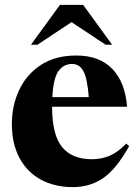

<svg xmlns="http://www.w3.org/2000/svg" viewBox="-20 -752 566 785"><path d="M292 -525Q387 -525 439.5 -470Q492 -415 499.5 -315.5H193Q193 -200 234 -150.5Q275 -101 354.5 -101Q395 -101 428.5 -115.2Q462 -129.5 496 -165L508 -154.5Q455.5 -60.5 401.8 -23.8Q348 13 278 13Q203.5 13 147.2 -17.5Q91 -48 59.8 -106Q28.5 -164 28.5 -245.5Q28.5 -320.5 58.5 -384.2Q88.5 -448 147.2 -486.5Q206 -525 292 -525ZM275 -490.5Q239.5 -490.5 218.8 -461Q198 -431.5 194 -355H343Q337 -432 321 -461.2Q305 -490.5 275 -490.5ZM106.5 -569 225 -732H320L438.5 -569H412L272.5 -661.5L133 -569Z"/></svg>

Font: Newsreader Display
Style: Bold
Weight: 700
Designer: Hugues Gentile
Foundry: Production Type
Version: Version 1.001